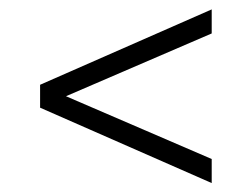

<svg xmlns="http://www.w3.org/2000/svg" viewBox="-20 -590 550 419"><path d="M442 -190.5 67.5 -355V-405L442 -569.5V-517L124 -380L442 -243Z"/></svg>

Font: Encode Sans Cnd Lt
Style: Regular
Weight: 300
Width: 3
Designer: Multiple Designers
Foundry: Impallari Type
Version: Version 3.002; ttfautohint (v1.8.3) -l 8 -r 50 -G 200 -x 14 